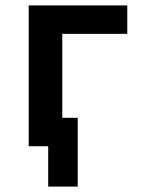

<svg xmlns="http://www.w3.org/2000/svg" viewBox="-20 -540 540 709"><path d="M267 149H158V0H86V-520H450V-415H210V-105H267Z"/></svg>

Font: Iosevka SS18 Extrabold
Style: Regular
Weight: 800
Monospace: yes
Designer: Belleve Invis
Foundry: Belleve Invis
Version: Version 25.1.1; ttfautohint (v1.8.4)